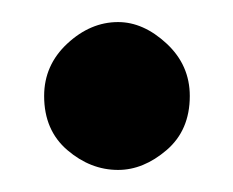

<svg xmlns="http://www.w3.org/2000/svg" viewBox="-20 -154 211 174"><path d="M20 -67Q20 -95 41 -114.5Q62 -134 87 -134Q110 -134 131 -114.5Q152 -95 152 -67Q152 -36 131 -18Q110 0 87 0Q62 0 41 -18Q20 -36 20 -67Z"/></svg>

Font: Reem Kufi SemiBold
Style: Regular
Weight: 600
Designer: Khaled Hosny
Version: Version 1.001